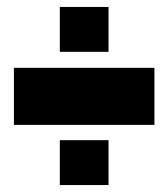

<svg xmlns="http://www.w3.org/2000/svg" viewBox="-20 -567 484 552"><path d="M152 -418V-547H292V-418ZM20 -208V-372H424V-208ZM152 -35V-164H292V-35Z"/></svg>

Font: Kanit ExtraBold
Style: Regular
Weight: 800
Designer: Katatrad Team
Foundry: CadsonDemak
Version: Version 2.000; ttfautohint (v1.8.3)